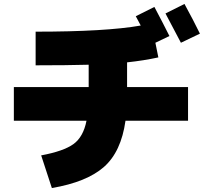

<svg xmlns="http://www.w3.org/2000/svg" viewBox="-20 -870 1040 970"><path d="M990 -700 894 -654Q840 -758 816 -802L912 -850Q958 -766 990 -700ZM50 -260V-430H428V-543Q319 -540 160 -540V-710Q516 -710 691 -741Q690 -743 666 -788L760 -835Q801 -758 836 -688L765 -654L780 -580Q707 -564 622 -555V-430H930V-260H614Q592 -103 505 -26.5Q418 50 242 80L188 -85Q301 -106 351 -142Q401 -178 417 -260Z"/></svg>

Font: Mplus 1p Black
Style: Regular
Weight: 900
Version: Version 1.061